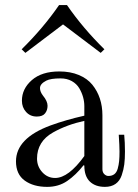

<svg xmlns="http://www.w3.org/2000/svg" viewBox="-20 -729 544 757"><path d="M65.4 -534.7Q150.4 -618.2 212.9 -709H244.1Q306.6 -618.2 391.6 -534.7L377 -520.5L228.5 -632.8L80.1 -520.5ZM43 -92.8Q43 -184.1 179.2 -234.4Q240.7 -256.8 312.5 -272.9V-310.5Q312.5 -328.1 307.6 -345.9Q302.7 -363.8 292.5 -381.1Q282.2 -398.4 263.2 -409.2Q244.1 -419.9 218.8 -419.9Q179.7 -419.9 162.6 -411.1Q137.7 -398.4 137.7 -381.8Q137.7 -367.2 149.4 -352.1Q167.5 -330.1 167.5 -312Q167.5 -294.4 157.7 -282Q147.9 -269.5 125 -269.5Q99.1 -269.5 82.8 -287.6Q66.4 -305.7 66.4 -332Q66.4 -378.9 105.5 -413.1Q144.5 -447.3 213.9 -447.3Q257.3 -447.3 290.8 -433.3Q324.2 -419.4 344 -395Q363.8 -370.6 373.8 -340.3Q383.8 -310.1 383.8 -274.4V-62Q383.8 -49.3 391.4 -42.2Q398.9 -35.2 407.2 -35.2Q421.4 -35.2 430.7 -42.2Q439.9 -49.3 444.1 -64Q448.2 -78.6 449.7 -93.8Q451.2 -108.9 451.2 -131.3Q451.2 -153.8 448.2 -197.8H469.7Q472.7 -168 472.7 -131.3Q472.7 -102.1 470 -80.8Q467.3 -59.6 459.7 -37.6Q452.1 -15.6 435.5 -3.9Q418.9 7.8 393.6 7.8Q356 7.8 334.2 -13.2Q312.5 -34.2 312.5 -76.2L309.6 -77.6Q278.8 -38.6 244.9 -15.4Q210.9 7.8 166 7.8Q111.8 7.8 77.4 -17.1Q43 -42 43 -92.8ZM126 -103.5Q126 -72.8 146.7 -50Q167.5 -27.3 197.3 -27.3Q250 -27.3 312.5 -113.8V-252.4Q244.6 -237.8 189.5 -207Q126 -171.4 126 -103.5Z"/></svg>

Font: Theano Modern
Style: Regular
Weight: 400
Designer: Alexey Kryukov
Version: Version 2.00